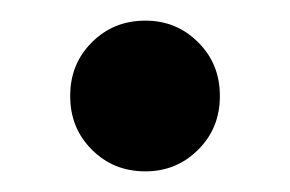

<svg xmlns="http://www.w3.org/2000/svg" viewBox="-20 -159 281 186"><path d="M121 7C121 7 121 7 121 7C141 7 158 0 172 -14C186 -28 193 -45 193 -66C193 -66 193 -66 193 -66C193 -87 186 -104 172 -118C158 -132 141 -139 121 -139C121 -139 121 -139 121 -139C100 -139 83 -132 69 -118C55 -104 48 -87 48 -66C48 -66 48 -66 48 -66C48 -45 55 -28 69 -14C83 0 100 7 121 7Z"/></svg>

Font: Girnar Poppins
Style: Medium
Weight: 500
Designer: Ninad Kale (Devanagari), Jonny Pinhorn (Latin)
Foundry: Indian Type Foundry
Version: ""